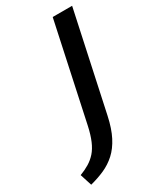

<svg xmlns="http://www.w3.org/2000/svg" viewBox="-297 -731 852 1019"><g transform="rotate(-30 129.5 -221.5)"><path d="M85 -66 212 -658H331L202 -58Q187 12 162.5 59.5Q138 107 105 137Q72 167 31.5 185Q-9 203 -56 215L-79 143Q-47 131 -21.5 115.5Q4 100 24 77.5Q44 55 59 20Q74 -15 85 -66Z"/></g></svg>

Font: Ysabeau
Style: Bold Italic
Weight: 700
Italic angle: -12°
Designer: Christian Thalmann (Catharsis Fonts)
Version: Version 2.002